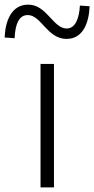

<svg xmlns="http://www.w3.org/2000/svg" viewBox="-75 -809 407 829"><path d="M212 -641C284 -641 309 -711 312 -782L270 -785C267 -729 250 -686 213 -686C154 -686 127 -789 47 -789C-25 -789 -52 -720 -55 -647L-12 -644C-9 -704 6 -744 45 -744C103 -744 129 -641 212 -641ZM100 0H158V-533H100Z"/></svg>

Font: Spoqa Han Sans Neo Light
Style: Regular
Weight: 300
Designer: [Spoqa Han Sans Neo] Dong-huui Kim  Younghwa Kang  Yujin Lee  [Noto Sans] Ryoko NISHIZUKA  (kana & ideographs); Paul D. 
Foundry: Spoqa (http://www.spoqa-han-sans.com)
Version: Version 1.000